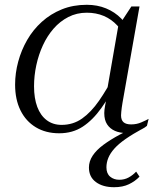

<svg xmlns="http://www.w3.org/2000/svg" viewBox="-20 -546 669 801"><path d="M528 -402 510 -372Q495 -412 470 -439Q445 -466 413 -479.5Q381 -493 342 -493Q300 -493 265 -475Q230 -457 203.5 -426.5Q177 -396 159 -357Q141 -318 131.5 -274Q122 -230 122 -186Q122 -136 135.5 -100Q149 -64 175 -44.5Q201 -25 237 -25Q285 -25 322.5 -51.5Q360 -78 393 -125.5Q426 -173 458 -235L475 -215Q439 -146 403 -95.5Q367 -45 325 -17.5Q283 10 227 10Q171 10 129.5 -15Q88 -40 65.5 -85.5Q43 -131 43 -193Q43 -241 56 -289Q69 -337 93.5 -379.5Q118 -422 154.5 -455Q191 -488 238 -507Q285 -526 342 -526Q386 -526 422.5 -511Q459 -496 486 -468.5Q513 -441 528 -402ZM562 -519 491 -117Q489 -107 488 -97.5Q487 -88 486 -80Q485 -72 485 -65Q485 -45 495.5 -36Q506 -27 527 -27Q550 -27 569.5 -35.5Q589 -44 600 -50L593 -21Q585 -14 571.5 -7Q558 0 541.5 4.5Q525 9 507 9Q480 9 459.5 0Q439 -9 427 -27Q415 -45 415 -74Q415 -87 418.5 -105.5Q422 -124 426 -144L422 -142L475 -447L484 -452L528 -519ZM566 -26 578 -11Q534 13 504.5 33.5Q475 54 457.5 73.5Q440 93 432 112.5Q424 132 424 152Q424 178 439.5 191Q455 204 478 204Q499 204 516.5 194.5Q534 185 548 170L562 191Q544 210 518 222.5Q492 235 456 235Q409 235 380 213.5Q351 192 351 153Q351 127 366.5 103.5Q382 80 411 58.5Q440 37 479 16Q518 -5 566 -26Z"/></svg>

Font: Roboto Serif 120pt Expanded Light
Style: Italic
Weight: 300
Width: 7
Italic angle: -10°
Designer: Greg Gazdowicz
Foundry: Commercial Type
Version: Version 1.008